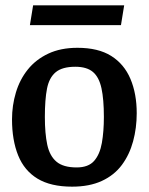

<svg xmlns="http://www.w3.org/2000/svg" viewBox="-20 -687 558 719"><path d="M250 12Q170 12 120.5 -18Q71 -48 48 -105Q25 -162 25 -240Q25 -292 39.5 -340.5Q54 -389 84 -426.5Q114 -464 160.5 -486Q207 -508 270 -508Q348 -508 396.5 -477.5Q445 -447 468.5 -391.5Q492 -336 492 -263Q492 -208 478.5 -158Q465 -108 436.5 -69.5Q408 -31 361.5 -9.5Q315 12 250 12ZM267 -60Q311 -60 332.5 -84.5Q354 -109 361.5 -152Q369 -195 369 -249Q369 -315 360 -356.5Q351 -398 328 -417.5Q305 -437 262 -437Q213 -437 188.5 -416.5Q164 -396 156 -355Q148 -314 148 -249Q148 -187 157 -145Q166 -103 191.5 -81.5Q217 -60 267 -60ZM92 -593 104 -667H445L433 -593Z"/></svg>

Font: Faustina SemiBold
Style: Regular
Weight: 600
Designer: Alfonso Garcia
Foundry: http://www.omnibus-type.com
Version: Version 1.200